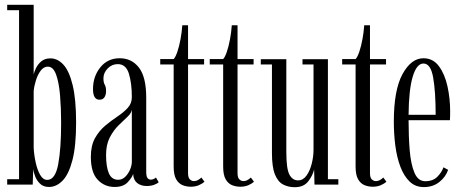

<svg xmlns="http://www.w3.org/2000/svg" viewBox="-20 -770 1926 801"><path d="M184.5 10Q161.5 10 147.5 -3.2Q133.5 -16.5 126.8 -34Q120 -51.5 118.5 -64L116.5 0H10V-22.5H59.5V-727.5H10V-750H120.5V-459.5Q122.5 -469.5 130 -485.5Q137.5 -501.5 152.2 -514Q167 -526.5 190.5 -526.5Q220.5 -526.5 244.8 -500Q269 -473.5 283.2 -414.5Q297.5 -355.5 297.5 -259Q297.5 -161 282.2 -102Q267 -43 241.2 -16.5Q215.5 10 184.5 10ZM177 -19.5Q210.5 -19.5 222.8 -84.5Q235 -149.5 235 -257Q235 -318.5 230.5 -372.2Q226 -426 214 -459Q202 -492 179.5 -492Q162.5 -492 150 -475.5Q137.5 -459 130 -435.2Q122.5 -411.5 120.5 -390V-153.5Q122 -123.5 128.8 -92.5Q135.5 -61.5 147.5 -40.5Q159.5 -19.5 177 -19.5Z M458 10Q416 10 387.5 -20.2Q359 -50.5 359 -115.5Q359 -162.5 376.2 -193.5Q393.5 -224.5 419 -245.8Q444.5 -267 470 -284Q495.5 -301 512.8 -319.8Q530 -338.5 530 -365Q530 -422.5 517.8 -462.5Q505.5 -502.5 471.5 -502.5Q446.5 -502.5 429 -484.2Q411.5 -466 411.5 -443Q411.5 -426 417 -416.5Q422.5 -407 422.5 -390.5Q422.5 -374.5 415.8 -364.2Q409 -354 395 -354Q368 -354 368 -398.5Q368 -451 398.5 -489Q429 -527 479.5 -527Q529.5 -527 559.8 -487.8Q590 -448.5 590 -362.5V-54.5Q590 -34.5 595.2 -27.5Q600.5 -20.5 609 -20.5Q616 -20.5 621.8 -23.5Q627.5 -26.5 630.5 -29.5L642 -10Q636.5 -4 623 1Q609.5 6 592 6Q568 6 552.2 -6.5Q536.5 -19 535.5 -44.5Q531 -29.5 512.8 -9.8Q494.5 10 458 10ZM473 -20Q490 -20 502.8 -32.8Q515.5 -45.5 522.8 -63Q530 -80.5 530 -95V-313Q528.5 -298.5 512.2 -283.2Q496 -268 475 -247.5Q454 -227 438.2 -197Q422.5 -167 422.5 -123.5Q422.5 -74 434.2 -47Q446 -20 473 -20Z M776 9Q758 9 741.8 2.5Q725.5 -4 715 -22Q704.5 -40 704.5 -75.5V-501H648.5V-523.5H704.5Q712.5 -532 720 -554.2Q727.5 -576.5 733 -605.8Q738.5 -635 740.5 -664.5H764.5V-523.5H831.5V-501H764.5V-48Q764.5 -28.5 772.2 -21.5Q780 -14.5 788.5 -14.5Q799 -14.5 807.5 -19.8Q816 -25 820 -29.5L833 -12Q824 -3.5 809.2 2.8Q794.5 9 776 9Z M982.5 9Q964.5 9 948.2 2.5Q932 -4 921.5 -22Q911 -40 911 -75.5V-501H855V-523.5H911Q919 -532 926.5 -554.2Q934 -576.5 939.5 -605.8Q945 -635 947 -664.5H971V-523.5H1038V-501H971V-48Q971 -28.5 978.8 -21.5Q986.5 -14.5 995 -14.5Q1005.5 -14.5 1014 -19.8Q1022.5 -25 1026.5 -29.5L1039.5 -12Q1030.5 -3.5 1015.8 2.8Q1001 9 982.5 9Z M1209.5 11Q1183 11 1161.2 -0.2Q1139.5 -11.5 1127 -42.2Q1114.5 -73 1114.5 -132V-501H1068V-523H1174.5V-136.5Q1174.5 -66.5 1187.2 -42Q1200 -17.5 1223.5 -17.5Q1244.5 -17.5 1258.8 -37.5Q1273 -57.5 1280.5 -87.2Q1288 -117 1288 -145.5V-501H1242V-523H1348V-22.5H1391.5V0H1292L1290.5 -63Q1285 -38.5 1266.2 -13.8Q1247.5 11 1209.5 11Z M1535 9Q1517 9 1500.8 2.5Q1484.5 -4 1474 -22Q1463.5 -40 1463.5 -75.5V-501H1407.5V-523.5H1463.5Q1471.5 -532 1479 -554.2Q1486.5 -576.5 1492 -605.8Q1497.5 -635 1499.5 -664.5H1523.5V-523.5H1590.5V-501H1523.5V-48Q1523.5 -28.5 1531.2 -21.5Q1539 -14.5 1547.5 -14.5Q1558 -14.5 1566.5 -19.8Q1575 -25 1579 -29.5L1592 -12Q1583 -3.5 1568.2 2.8Q1553.5 9 1535 9Z M1748 10.5Q1713 10.5 1689 -12.5Q1665 -35.5 1650.2 -74.8Q1635.5 -114 1629.2 -162.8Q1623 -211.5 1623 -263Q1623 -394.5 1659.2 -460.8Q1695.5 -527 1746.5 -527Q1786.5 -527 1811 -494Q1835.5 -461 1846.8 -410Q1858 -359 1858 -305.5Q1858 -296 1857.8 -286.8Q1857.5 -277.5 1857 -268.5H1684.5Q1684.5 -201.5 1689.2 -143.2Q1694 -85 1709 -49.5Q1724 -14 1754 -14Q1786.5 -14 1805 -33Q1823.5 -52 1830 -72L1849.5 -61.5Q1840 -32.5 1813.2 -11Q1786.5 10.5 1748 10.5ZM1746.5 -505Q1718.5 -505 1702 -450.8Q1685.5 -396.5 1684.5 -291H1797.5Q1797.5 -387 1787.2 -446Q1777 -505 1746.5 -505Z"/></svg>

Font: Imbue 50pt Light
Style: Regular
Weight: 300
Designer: Tyler Finck
Foundry: Etcetera Type Company
Version: Version 1.102; ttfautohint (v1.8.3)